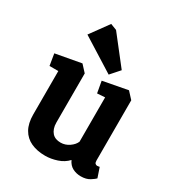

<svg xmlns="http://www.w3.org/2000/svg" viewBox="-176 -848 891 965"><g transform="rotate(30 269.5 -366.0)"><path d="M230 4Q183 4 148 -12Q113 -28 94 -61.5Q75 -95 75 -146V-398H24L13 -465L161 -492L196 -454V-169Q196 -150 201 -135.5Q206 -121 215 -111Q224 -101 236.5 -96.5Q249 -92 264 -92Q291 -92 314 -108Q337 -124 345 -144V-401L300 -398L288 -465L431 -492L466 -454V-105Q466 -92 471 -87.5Q476 -83 482 -83Q487 -83 491 -84Q495 -85 496 -85L515 -29Q509 -22 488.5 -9Q468 4 437 4Q411 4 389.5 -7Q368 -18 356 -44Q333 -19 298 -7.5Q263 4 230 4ZM303 -509 110 -630 187 -736 223 -722 349 -561Z"/></g></svg>

Font: Kreon Light
Style: Regular
Weight: 300
Designer: Julia Petretta
Foundry: Julia Petretta and Eli Heuer
Version: Version 2.002